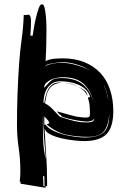

<svg xmlns="http://www.w3.org/2000/svg" viewBox="-20 -725 584 905"><path d="M77 141V132L73 131Q76 106 76 81Q76 26 68 -28Q60 -82 60 -137Q60 -209 62.5 -280.5Q65 -352 70 -424Q74 -482 82 -539.5Q90 -597 92 -655Q94 -654 99 -654Q104 -654 108 -655Q112 -656 114 -656Q118 -656 120.5 -652Q123 -648 124.5 -642.5Q126 -637 126 -632V-624Q126 -590 123 -557H134Q135 -565 139 -589.5Q143 -614 149 -639.5Q155 -665 162 -685Q169 -705 178 -705Q186 -705 190 -688.5Q194 -672 196 -651Q198 -630 198.5 -610Q199 -590 199 -583Q199 -546 198 -510Q197 -474 195 -437Q214 -446 234.5 -448Q255 -450 275 -450Q333 -450 377.5 -432Q422 -414 452.5 -381.5Q483 -349 498.5 -303Q514 -257 514 -201Q514 -126 482 -93Q450 -60 375 -60Q360 -60 330.5 -63Q301 -66 270.5 -73Q240 -80 216 -92Q193 -104 190 -121Q193 -62 197 -1Q202 61 202 136V152L196 151L194 160ZM388 -148H392Q404 -148 413.5 -151Q423 -154 425 -169Q421 -158 409.5 -155Q398 -152 388 -152Q382 -152 362.5 -154.5Q343 -157 322 -161.5Q301 -166 284.5 -171Q268 -176 267 -182Q261 -185 256.5 -190Q252 -195 248 -200Q293 -187 325 -179Q357 -171 386 -171Q394 -171 399 -173.5Q404 -176 404 -186Q404 -206 402.5 -226Q401 -246 394 -265L405 -268Q399 -289 383.5 -303.5Q368 -318 348 -326.5Q328 -335 305.5 -338.5Q283 -342 264 -342Q243 -342 228 -333Q213 -324 203.5 -310Q194 -296 189.5 -277.5Q185 -259 185 -241L189 -239Q191 -254 195 -271.5Q199 -289 206.5 -303Q214 -317 226.5 -326.5Q239 -336 259 -336L272 -335Q249 -334 234.5 -326Q220 -318 211.5 -305Q203 -292 199 -274.5Q195 -257 192 -238Q213 -227 229 -209.5Q245 -192 262 -175Q293 -164 324.5 -156Q356 -148 388 -148ZM380 -77Q442 -77 468.5 -101Q495 -125 495 -187Q492 -138 472 -109Q451 -80 396 -80Q339 -80 292 -90.5Q245 -101 200 -138L213 -145Q210 -154 203 -161.5Q196 -169 189 -176V-137L194 -138Q207 -121 230 -109.5Q253 -98 280 -91Q307 -84 333.5 -80.5Q360 -77 380 -77ZM271 -357Q337 -357 374 -324Q410 -293 421 -238Q412 -292 378 -326Q344 -361 276 -361Q265 -361 250 -358.5Q235 -356 221.5 -350Q208 -344 198 -334.5Q188 -325 188 -311Q200 -323 207.5 -331.5Q215 -340 223 -346Q231 -352 241.5 -354.5Q252 -357 271 -357ZM196 27Q192 -26 187.5 -78Q183 -130 183 -183Q182 -176 182 -170V-157Q182 -111 183.5 -64.5Q185 -18 196 27ZM269 -429Q303 -429 340 -418Q377 -408 405 -392Q376 -411 342 -421Q307 -432 272 -432Q267 -432 255 -430.5Q243 -429 230 -427Q217 -425 206 -421.5Q195 -418 194 -414Q211 -422 230 -425.5Q249 -429 269 -429ZM183 105 185 153H190L189 106ZM392 -273Q387 -286 375.5 -297Q364 -308 350 -315Q364 -310 378 -299.5Q392 -289 392 -273ZM314 -329Q299 -333 283 -335Q318 -333 345 -318Q329 -325 314 -329ZM471 -321Q482 -295 487 -268Q489 -258 491 -249L488 -268Q483 -295 472 -321ZM494 -225Q493 -231 492 -238Q493 -231 494 -225ZM492 -242 491 -249Z"/></svg>

Font: Finger Paint
Style: Regular
Weight: 400
Designer: Ralph du Carrois
Foundry: Ralph du Carrois
Version: Version 1.001